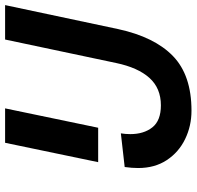

<svg xmlns="http://www.w3.org/2000/svg" viewBox="-29 -726 771 753"><g transform="rotate(-90 356.5 -349.5)"><path d="M97 -350 173 -715H308L232 -350ZM78 -246 210 -261Q207 -243 207 -224Q207 -171 233.5 -137.5Q260 -104 320 -104Q387 -104 427.5 -149Q468 -194 486 -280L578 -715H713L619 -272Q588 -129 513 -56.5Q438 16 299 16Q239 16 187.5 -9Q136 -34 105 -81Q74 -128 74 -193Q74 -205 75 -218.5Q76 -232 78 -246Z"/></g></svg>

Font: Wix Madefor Text
Style: Bold Italic
Weight: 700
Italic angle: -12°
Designer: Dalton Maag Ltd
Foundry: Dalton Maag Ltd
Version: Version 3.100